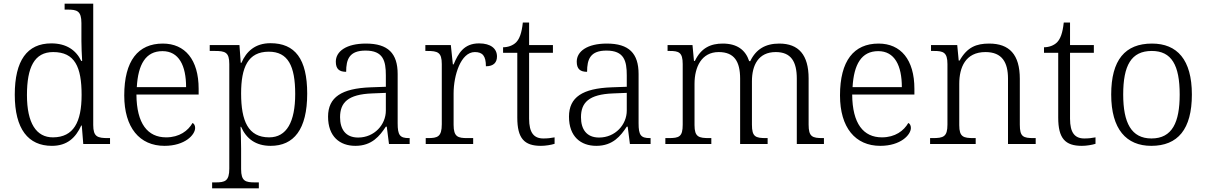

<svg xmlns="http://www.w3.org/2000/svg" viewBox="-20 -780 6535 1040"><path d="M261 10C344 10 390 -34 420 -100H423L431 0H576V-32H565C508 -32 485 -39 485 -103V-760H330V-728H346C397 -728 421 -721 421 -655V-557C421 -526 423 -485 425 -450H420C392 -508 340 -545 258 -545C127 -545 60 -452 60 -267C60 -81 133 10 261 10ZM268 -36C176 -35 126 -114 126 -265C126 -415 166 -498 268 -498C385 -498 422 -418 422 -266C422 -118 378 -37 268 -36Z M871 10C982 10 1037 -50 1037 -87C1037 -101 1031 -110 1023 -114C999 -72 952 -36 880 -36C780 -36 720 -110 719 -268H1056V-299C1056 -457 982 -544 862 -544C728 -544 653 -451 653 -263C653 -89 736 10 871 10ZM988 -308H721C728 -431 769 -503 860 -503C949 -503 988 -425 988 -308Z M1129 240H1382V208H1362C1310 208 1286 202 1286 136V25C1286 -22 1284 -64 1283 -93H1286C1314 -29 1365 10 1446 10C1571 10 1644 -78 1644 -273C1644 -461 1578 -546 1445 -546C1362 -546 1314 -501 1288 -440H1284L1277 -536H1116V-504H1143C1200 -504 1222 -497 1222 -433V133C1222 201 1199 208 1147 208H1129ZM1438 -36C1324 -36 1286 -125 1286 -274C1286 -415 1323 -500 1436 -500C1540 -500 1579 -423 1579 -271C1579 -120 1533 -36 1438 -36Z M1905 10C1995 10 2037 -44 2070 -94H2075L2087 0H2199V-32H2195C2146 -32 2134 -48 2134 -112V-379C2134 -491 2082 -544 1962 -544C1856 -544 1799 -502 1799 -446C1799 -406 1818 -391 1855 -391C1855 -460 1873 -506 1960 -506C2056 -506 2070 -450 2070 -372V-310L1987 -307C1831 -301 1757 -254 1757 -148C1757 -40 1821 10 1905 10ZM1920 -35C1852 -35 1822 -80 1822 -145C1822 -224 1864 -269 1996 -274L2070 -277V-181C2070 -105 2008 -35 1920 -35Z M2286 0H2543V-32H2512C2461 -32 2437 -38 2437 -104V-274C2437 -372 2476 -498 2552 -498C2594 -498 2612 -477 2612 -421C2655 -421 2672 -443 2672 -474C2672 -517 2638 -545 2575 -545C2492 -545 2462 -490 2437 -431H2433L2422 -536H2284V-504H2293C2351 -504 2373 -497 2373 -433V-107C2373 -39 2350 -32 2298 -32H2286Z M2910 10C2935 10 2965 5 2984 -1V-36C2963 -32 2946 -30 2923 -30C2872 -30 2846 -61 2846 -137V-494H2975V-536H2846V-658H2812C2806 -601 2794 -570 2776 -551C2758 -533 2731 -524 2705 -524V-494H2782V-143C2782 -30 2820 10 2910 10Z M3210 10C3300 10 3342 -44 3375 -94H3380L3392 0H3504V-32H3500C3451 -32 3439 -48 3439 -112V-379C3439 -491 3387 -544 3267 -544C3161 -544 3104 -502 3104 -446C3104 -406 3123 -391 3160 -391C3160 -460 3178 -506 3265 -506C3361 -506 3375 -450 3375 -372V-310L3292 -307C3136 -301 3062 -254 3062 -148C3062 -40 3126 10 3210 10ZM3225 -35C3157 -35 3127 -80 3127 -145C3127 -224 3169 -269 3301 -274L3375 -277V-181C3375 -105 3313 -35 3225 -35Z M3584 0H3833V-32H3822C3765 -32 3742 -38 3742 -102V-326C3742 -417 3780 -498 3873 -498C3958 -498 3989 -446 3989 -354V0H4138V-32H4130C4072 -32 4053 -39 4053 -105V-340C4053 -427 4088 -498 4182 -498C4265 -498 4296 -446 4296 -354V0H4443V-32H4437C4380 -32 4360 -39 4360 -105V-355C4360 -483 4306 -544 4201 -544C4127 -544 4075 -514 4044 -449H4038C4018 -510 3972 -544 3895 -544C3830 -544 3778 -521 3744 -450H3739L3731 -536H3596V-504H3606C3657 -504 3678 -497 3678 -433V-105C3678 -39 3659 -32 3601 -32H3584Z M4748 10C4859 10 4914 -50 4914 -87C4914 -101 4908 -110 4900 -114C4876 -72 4829 -36 4757 -36C4657 -36 4597 -110 4596 -268H4933V-299C4933 -457 4859 -544 4739 -544C4605 -544 4530 -451 4530 -263C4530 -89 4613 10 4748 10ZM4865 -308H4598C4605 -431 4646 -503 4737 -503C4826 -503 4865 -425 4865 -308Z M5018 0H5265V-32H5255C5198 -32 5176 -38 5176 -102V-326C5176 -414 5209 -498 5318 -498C5408 -498 5440 -442 5440 -354V0H5590V-32H5580C5522 -32 5504 -39 5504 -105V-353C5504 -485 5447 -544 5338 -544C5269 -544 5219 -525 5178 -452H5173L5165 -536H5023V-504H5038C5089 -504 5112 -497 5112 -433V-105C5112 -39 5090 -32 5032 -32H5018Z M5840 10C5865 10 5895 5 5914 -1V-36C5893 -32 5876 -30 5853 -30C5802 -30 5776 -61 5776 -137V-494H5905V-536H5776V-658H5742C5736 -601 5724 -570 5706 -551C5688 -533 5661 -524 5635 -524V-494H5712V-143C5712 -30 5750 10 5840 10Z M6216 10C6360 10 6436 -80 6436 -268C6436 -457 6356 -544 6220 -544C6074 -544 5999 -455 5999 -268C5999 -80 6081 10 6216 10ZM6217 -30C6108 -30 6064 -115 6064 -268C6064 -425 6107 -504 6219 -504C6326 -504 6370 -427 6370 -268C6370 -118 6330 -30 6217 -30Z"/></svg>

Font: Noto Serif Tamil Light
Style: Italic
Weight: 300
Italic angle: -12°
Designer: Indian Type Foundry, Tom Grace, and the Monotype Design Team
Foundry: Monotype Imaging Inc.
Version: Version 2.003